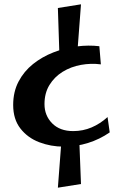

<svg xmlns="http://www.w3.org/2000/svg" viewBox="-20 -726 555 889"><path d="M275 -47Q215 -47 161.5 -67.5Q108 -88 74.5 -131Q41 -174 41 -240Q41 -301 66 -348.5Q91 -396 133 -429.5Q175 -463 227.5 -483.5Q280 -504 335 -511Q390 -518 440 -512L447 -428Q401 -434 354.5 -425.5Q308 -417 270 -393.5Q232 -370 209 -332.5Q186 -295 186 -244Q186 -191 221.5 -155Q257 -119 319 -119Q364 -119 404 -136Q444 -153 478 -184L488 -113Q442 -81 387.5 -64Q333 -47 275 -47ZM256 -444 248 -689 355 -706 336 -455ZM248 143 266 -94 346 -105 355 126Z"/></svg>

Font: Marhey Light
Style: Regular
Weight: 400
Version: Version 1.000